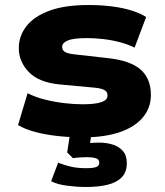

<svg xmlns="http://www.w3.org/2000/svg" viewBox="-20 -537 657 766"><path d="M312 11Q257 11 208.5 5.5Q160 0 120.5 -10.5Q81 -21 52 -38L90 -165Q122 -149 160 -139.5Q198 -130 237 -125.5Q276 -121 309 -121Q360 -121 384.5 -129.5Q409 -138 409 -156Q409 -170 398 -177Q387 -184 360 -187L219 -200Q135 -208 95 -249.5Q55 -291 55 -345Q55 -393 85 -432Q115 -471 176.5 -494Q238 -517 333 -517Q382 -517 426 -511.5Q470 -506 505 -495Q540 -484 563 -469L517 -347Q491 -360 459 -368.5Q427 -377 393 -381Q359 -385 326 -385Q273 -385 250.5 -375.5Q228 -366 228 -350Q228 -337 239 -330Q250 -323 278 -320L412 -305Q501 -295 541.5 -259Q582 -223 582 -158Q582 -106 549 -67.5Q516 -29 455.5 -9Q395 11 312 11ZM323 209Q288 209 248.5 204Q209 199 184 186L212 112Q234 121 261 127.5Q288 134 323 134Q351 134 363.5 129.5Q376 125 376 112Q376 98 361.5 94Q347 90 326 90Q318 90 301 91Q284 92 271 94L248 71L262 -20H347L335 65L297 41Q311 36 332.5 34Q354 32 377 32Q404 32 429 39.5Q454 47 470 65Q486 83 486 114Q486 149 466 170Q446 191 409.5 200Q373 209 323 209Z"/></svg>

Font: Nunito Sans 7pt SemiExpanded Black
Style: Regular
Weight: 900
Width: 6
Designer: Vernon Adams
Foundry: Vernon Adams
Version: Version 3.101;gftools[0.9.27]